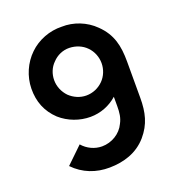

<svg xmlns="http://www.w3.org/2000/svg" viewBox="-139 -876 926 1004"><g transform="rotate(-20 324.0 -374.0)"><path d="M103.1 -64.6C156.2 -9.4 226 16.7 301 15.6C380.2 14.6 455.2 -8.3 509.4 -70.8C560.4 -130.2 575 -191.7 575 -272.9V-474C575 -561.5 560.4 -629.2 496.9 -690.6C449 -738.5 381.2 -764.6 315.6 -762.5C249 -764.6 181.2 -738.5 134.4 -692.7C86.5 -646.9 57.3 -580.2 56.3 -512.5C55.2 -439.6 79.2 -379.2 131.2 -330.2C177.1 -289.6 237.5 -267.7 296.9 -267.7C353.1 -267.7 406.3 -288.5 446.9 -325V-272.9C446.9 -237.5 443.8 -208.3 428.1 -180.2C406.3 -133.3 355.2 -102.1 301 -102.1C260.4 -102.1 220.8 -120.8 193.8 -152.1ZM315.6 -644.8C351 -643.8 385.4 -630.2 409.4 -605.2C433.3 -581.2 446.9 -546.9 446.9 -512.5C446.9 -478.1 433.3 -443.8 409.4 -419.8C384.4 -394.8 351 -380.2 314.6 -380.2C280.2 -380.2 246.9 -394.8 221.9 -418.8C197.9 -443.8 183.3 -477.1 183.3 -512.5C183.3 -547.9 196.9 -581.2 220.8 -604.2C244.8 -630.2 279.2 -645.8 315.6 -644.8Z"/></g></svg>

Font: Manrope3 Bold
Style: Regular
Weight: 700
Designer: Mikhail Sharanda
Foundry: Mikhail Sharanda
Version: Version 3.000;PS 003.000;hotconv 1.0.88;makeotf.lib2.5.64775